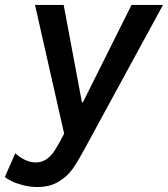

<svg xmlns="http://www.w3.org/2000/svg" viewBox="-69 -541 678 775"><path d="M-49.3 173.3 -7.3 77.6Q7.3 91.8 29.8 103.3Q52.2 114.7 75.7 114.7Q99.6 114.7 118.2 101.8Q136.7 88.9 147.7 72.5Q158.7 56.2 171.4 33.2L189.9 -1.5L72.3 -521H188L261.7 -127.9H265.6L461.9 -521H588.9L266.6 70.8Q242.7 114.7 222.7 142.8Q202.6 170.9 167.5 192.4Q132.3 213.9 82 213.9Q54.2 213.9 27.1 207.3Q0 200.7 -20.3 191.2Q-40.5 181.6 -49.3 173.3Z"/></svg>

Font: Reddit Sans Chocolate SemiBold
Style: Italic
Weight: 600
Italic angle: -11.25°
Designer: Stephen Hutchings
Version: Version 1.013